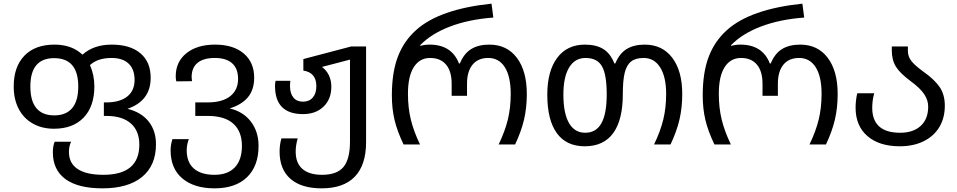

<svg xmlns="http://www.w3.org/2000/svg" viewBox="-20 -790 5235 1050"><path d="M269 43Q269 9 279 -15H369Q357 9 357 41Q357 103 405 134.5Q453 166 545 166Q742 166 742 1Q742 -74 695.5 -115Q649 -156 562 -156H548V-230H562Q635 -230 675.5 -262Q716 -294 716 -353Q716 -411 683.5 -442Q651 -473 590 -473Q514 -473 472 -434Q496 -380 496 -317Q496 -208 437.5 -147Q379 -86 275 -86Q209 -86 159 -114.5Q109 -143 82 -195Q55 -247 55 -317Q55 -425 113.5 -485.5Q172 -546 278 -546Q373 -546 431 -491Q492 -546 591 -546Q692 -546 748 -498.5Q804 -451 804 -365Q804 -238 677 -195Q753 -176 793 -125.5Q833 -75 833 -1Q833 115 757 177.5Q681 240 540 240Q407 240 338 189.5Q269 139 269 43ZM408 -317Q408 -472 276 -472Q146 -472 146 -317Q146 -238 179 -198.5Q212 -159 277 -159Q341 -159 374.5 -198.5Q408 -238 408 -317Z M913 32Q913 1 923 -29H1013Q1008 -19 1004.5 -1.5Q1001 16 1001 31Q1001 98 1040.5 132Q1080 166 1153 166Q1226 166 1264.5 125Q1303 84 1303 8Q1303 -71 1256 -113.5Q1209 -156 1116 -156H1048V-230H1116Q1196 -230 1239 -264Q1282 -298 1282 -358Q1282 -415 1249.5 -444Q1217 -473 1155 -473Q1093 -473 1060.5 -446.5Q1028 -420 1028 -368Q1028 -360 1030 -346L944 -345Q941 -360 941 -373Q941 -452 999.5 -499Q1058 -546 1156 -546Q1256 -546 1313 -497.5Q1370 -449 1370 -365Q1370 -300 1336.5 -259Q1303 -218 1236 -197Q1310 -180 1352 -125Q1394 -70 1394 8Q1394 118 1331 179Q1268 240 1153 240Q1042 240 977.5 186Q913 132 913 32Z M1509 39Q1509 1 1519 -33H1608Q1597 5 1597 39Q1597 102 1634 134Q1671 166 1741 166Q1823 166 1858.5 123Q1894 80 1894 -16V-464L1741 -424Q1766 -405 1779 -377.5Q1792 -350 1792 -316Q1792 -248 1749.5 -207Q1707 -166 1637 -166Q1484 -166 1484 -320Q1484 -335 1487 -348H1568Q1566 -336 1566 -319Q1566 -279 1584.5 -256.5Q1603 -234 1637 -234Q1671 -234 1690.5 -256.5Q1710 -279 1710 -319Q1710 -393 1639 -404V-467L1901 -536H1982V-13Q1982 112 1920.5 176Q1859 240 1739 240Q1628 240 1568.5 188Q1509 136 1509 39Z M2123 -268Q2123 -393 2155.5 -479Q2188 -565 2255 -625Q2382 -740 2668 -770L2678 -694Q2544 -684 2441.5 -645Q2339 -606 2278 -543V-539Q2302 -546 2329 -546Q2450 -546 2490 -443H2495Q2517 -497 2556.5 -521.5Q2596 -546 2656 -546Q2752 -546 2806.5 -474Q2861 -402 2861 -276Q2861 -201 2846 -136.5Q2831 -72 2797 0H2707Q2742 -73 2757.5 -137Q2773 -201 2773 -277Q2773 -371 2741 -422Q2709 -473 2650 -473Q2594 -473 2564 -436Q2534 -399 2534 -332V-266H2450V-332Q2450 -400 2419.5 -436.5Q2389 -473 2332 -473Q2275 -473 2243 -423Q2211 -373 2211 -277Q2211 -200 2227 -135Q2243 -70 2277 0H2187Q2152 -73 2137.5 -134.5Q2123 -196 2123 -268Z M2973 -272Q2973 -401 3027 -473.5Q3081 -546 3179 -546Q3240 -546 3279 -522Q3318 -498 3340 -443H3345Q3367 -497 3406.5 -521.5Q3446 -546 3506 -546Q3602 -546 3656.5 -474Q3711 -402 3711 -276Q3711 -201 3696 -136.5Q3681 -72 3647 0H3557Q3592 -73 3607.5 -137Q3623 -201 3623 -277Q3623 -369 3590.5 -421Q3558 -473 3500 -473Q3455 -473 3430.5 -453Q3406 -433 3396 -390.5Q3386 -348 3386 -275Q3386 -134 3333.5 -62Q3281 10 3178 10Q3077 10 3025 -62Q2973 -134 2973 -272ZM3298 -274Q3298 -382 3272 -427.5Q3246 -473 3182 -473Q3124 -473 3092.5 -421Q3061 -369 3061 -273Q3061 -171 3091.5 -117.5Q3122 -64 3180 -64Q3240 -64 3269 -116Q3298 -168 3298 -274Z M3823 -268Q3823 -393 3855.5 -479Q3888 -565 3955 -625Q4082 -740 4368 -770L4378 -694Q4244 -684 4141.5 -645Q4039 -606 3978 -543V-539Q4002 -546 4029 -546Q4150 -546 4190 -443H4195Q4217 -497 4256.5 -521.5Q4296 -546 4356 -546Q4452 -546 4506.5 -474Q4561 -402 4561 -276Q4561 -201 4546 -136.5Q4531 -72 4497 0H4407Q4442 -73 4457.5 -137Q4473 -201 4473 -277Q4473 -371 4441 -422Q4409 -473 4350 -473Q4294 -473 4264 -436Q4234 -399 4234 -332V-266H4150V-332Q4150 -400 4119.5 -436.5Q4089 -473 4032 -473Q3975 -473 3943 -423Q3911 -373 3911 -277Q3911 -200 3927 -135Q3943 -70 3977 0H3887Q3852 -73 3837.5 -134.5Q3823 -196 3823 -268Z M4659 -201Q4659 -240 4668 -280H4761Q4750 -242 4750 -200Q4750 -133 4788 -98.5Q4826 -64 4903 -64Q4974 -64 5015 -101.5Q5056 -139 5056 -207Q5056 -242 5034.5 -274.5Q5013 -307 4963 -344Q4902 -389 4879.5 -425.5Q4857 -462 4857 -515V-536H4945V-511Q4945 -481 4964 -456.5Q4983 -432 5030 -398Q5091 -355 5119 -313.5Q5147 -272 5147 -212Q5147 -145 5117 -95Q5087 -45 5031 -17.5Q4975 10 4901 10Q4788 10 4723.5 -46Q4659 -102 4659 -201Z"/></svg>

Font: Noto Sans Georgian
Style: Regular
Weight: 400
Designer: Monotype Design team
Foundry: Monotype Imaging Inc.
Version: Version 1.000